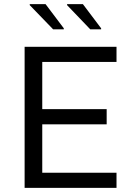

<svg xmlns="http://www.w3.org/2000/svg" viewBox="-20 -916 644 936"><path d="M239 -773H291V-778L202 -896H125V-891ZM420 -773H473V-778L384 -896H307V-891ZM100 -688V0H548V-74H186V-310H500V-384H186V-614H548V-688Z"/></svg>

Font: Saira UNSAM
Style: Regular
Weight: 400
Designer: Hector Gatti with collaboration of the Omnibus-Type team
Foundry: Omnibus-Type
Version: Version 0.072;PS 000.072;hotconv 1.0.88;makeotf.lib2.5.64775